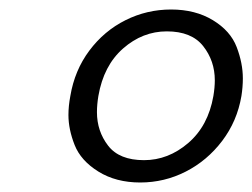

<svg xmlns="http://www.w3.org/2000/svg" viewBox="-20 -729 531 404"><path d="M128 -527Q137 -581 168 -622.5Q199 -664 244 -686.5Q289 -709 340 -709Q391 -709 428 -686.5Q465 -664 478 -630Q491 -596 491 -564Q491 -546 488 -527Q479 -474 447.5 -432.5Q416 -391 371 -368Q326 -345 275 -345Q224 -345 187 -368Q150 -391 137 -424Q124 -457 124 -487Q124 -506 128 -527ZM429 -527Q432 -545 432 -560Q432 -601 407.5 -632Q383 -663 331 -663Q280 -663 239 -627Q198 -591 187 -527Q184 -509 184 -493Q184 -453 207.5 -422.5Q231 -392 283 -392Q334 -392 376 -428Q418 -464 429 -527Z"/></svg>

Font: Fz Poppins Light
Style: Italic
Weight: 300
Italic angle: -10°
Designer: Ninad Kale (Devanagari), Jonny Pinhorn (Latin)
Foundry: Indian Type Foundry
Version: Vit hóa bi Vntype.Com & FontZin.Com